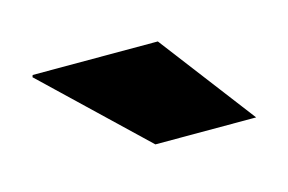

<svg xmlns="http://www.w3.org/2000/svg" viewBox="-36 -825 389 259"><g transform="rotate(-15 158.0 -695.5)"><path d="M296.9 -628.4H293.5H156.2L19.5 -758.8L20.5 -761.7H195.3Z"/></g></svg>

Font: Roboto Slab LO Black
Style: Regular
Weight: 900
Designer: Google
Version: Version 2.000